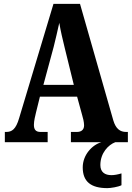

<svg xmlns="http://www.w3.org/2000/svg" viewBox="-20 -734 680 991"><path d="M5 0H226V-53H189C163 -53 155 -67 155 -90C155 -109 162 -138 166 -154L186 -235H378L404 -140C408 -127 414 -104 414 -87C414 -62 397 -53 377 -53H346V0H503C455 14 407 66 407 130C407 204 450 237 534 237C551 237 590 231 607 222V161C587 167 570 170 555 170C522 170 498 155 498 118C498 55 540 13 575 0H640V-53H631C600 -53 578 -69 565 -112L393 -714H256L79 -125C62 -66 41 -53 12 -53H5ZM204 -296 257 -492C267 -532 277 -575 286 -616C293 -574 303 -532 314 -487L361 -296Z"/></svg>

Font: Noto Serif Sinhala ExtraCondensed ExtraBold
Style: Regular
Weight: 800
Width: 2
Designer: Jelle Bosma - Monotype Design Team
Foundry: Monotype Imaging Inc.
Version: Version 2.007